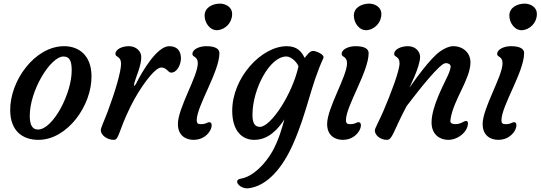

<svg xmlns="http://www.w3.org/2000/svg" viewBox="-20 -757 2945 1046"><path d="M35.6 -154.3C37.1 -43.9 102.1 4.9 189.5 4.9C346.7 4.9 481 -182.1 478.5 -344.2C477.1 -456.5 408.7 -505.4 329.6 -505.4C169.9 -505.4 33.2 -317.4 35.6 -154.3ZM142.1 -122.6C140.6 -263.7 255.4 -449.2 325.7 -449.2C363.8 -449.2 370.1 -416.5 370.6 -375C372.1 -249.5 269 -51.3 187 -51.3C154.3 -51.3 143.1 -79.1 142.1 -122.6Z M529.3 -45.9C529.8 -22 562.5 4.9 599.6 4.9C628.9 4.9 623 -38.6 692.4 -179.2C738.8 -272.9 820.8 -389.2 858.4 -389.2C888.2 -389.2 895.5 -361.3 912.6 -361.3C945.8 -361.3 966.8 -408.2 965.8 -441.4C964.8 -480 944.8 -505.4 902.3 -505.4C835 -505.4 755.9 -368.7 724.6 -307.6C723.1 -302.2 715.8 -292 710.4 -287.6C709.5 -292.5 710.9 -298.8 712.4 -306.6C719.7 -335.9 751.5 -402.8 749.5 -447.3C749.5 -476.6 722.7 -505.4 682.1 -505.4C646 -505.4 608.9 -489.3 608.9 -462.9C609.9 -443.8 637.7 -452.1 639.6 -412.1C640.1 -365.7 606.4 -256.3 567.9 -152.3C547.4 -97.2 527.3 -58.1 529.3 -45.9Z M1168 -592.8C1206.5 -597.2 1244.6 -631.8 1244.6 -680.2C1244.6 -722.7 1204.1 -737.3 1178.2 -737.3C1142.1 -737.3 1094.7 -718.8 1094.7 -671.9C1094.7 -630.9 1126 -587.9 1168 -592.8ZM949.2 -81.5C949.2 -17.1 993.7 4.9 1034.7 4.9C1085.9 4.9 1113.8 -26.4 1124.5 -45.4C1136.2 -65.9 1137.2 -91.3 1120.6 -91.3C1107.9 -91.3 1105.5 -80.6 1073.2 -80.6C1059.6 -80.6 1051.8 -85 1051.8 -102.1C1051.8 -180.2 1175.3 -366.2 1175.3 -467.8C1175.3 -491.7 1151.4 -505.4 1103.5 -505.4C1067.4 -505.4 1028.3 -489.3 1028.3 -462.9C1028.3 -443.8 1057.6 -452.1 1057.6 -412.1C1057.6 -341.8 949.2 -168.5 949.2 -81.5Z M1364.7 4.9C1442.9 4.9 1493.2 -52.2 1529.3 -106.4C1517.1 -61 1497.6 7.3 1464.4 66.9C1426.3 134.3 1359.9 205.1 1292 216.3C1246.1 224.1 1287.1 274.4 1334.5 268.6C1437.5 255.9 1520 154.8 1575.2 30.8C1654.3 -146.5 1670.4 -285.2 1741.7 -440.4C1750.5 -459.5 1702.1 -479.5 1687 -479.5C1665.5 -479.5 1654.8 -458 1639.6 -441.4C1625 -472.2 1601.6 -505.4 1542.5 -505.4C1404.3 -505.4 1245.1 -334 1245.1 -153.8C1245.1 -41.5 1300.8 4.9 1364.7 4.9ZM1355.5 -132.8C1355.5 -270.5 1448.7 -449.2 1539.6 -449.2C1571.8 -449.2 1603 -409.7 1606 -394.5C1570.3 -237.8 1453.6 -65.9 1396.5 -65.9C1360.8 -65.9 1355.5 -98.6 1355.5 -132.8Z M1981 -592.8C2019.5 -597.2 2057.6 -631.8 2057.6 -680.2C2057.6 -722.7 2017.1 -737.3 1991.2 -737.3C1955.1 -737.3 1907.7 -718.8 1907.7 -671.9C1907.7 -630.9 1939 -587.9 1981 -592.8ZM1762.2 -81.5C1762.2 -17.1 1806.6 4.9 1847.7 4.9C1898.9 4.9 1926.8 -26.4 1937.5 -45.4C1949.2 -65.9 1950.2 -91.3 1933.6 -91.3C1920.9 -91.3 1918.5 -80.6 1886.2 -80.6C1872.6 -80.6 1864.7 -85 1864.7 -102.1C1864.7 -180.2 1988.3 -366.2 1988.3 -467.8C1988.3 -491.7 1964.4 -505.4 1916.5 -505.4C1880.4 -505.4 1841.3 -489.3 1841.3 -462.9C1841.3 -443.8 1870.6 -452.1 1870.6 -412.1C1870.6 -341.8 1762.2 -168.5 1762.2 -81.5Z M2022 -45.9C2022 -22 2050.3 4.9 2087.4 4.9C2118.2 4.9 2119.6 -36.1 2195.3 -179.2C2267.1 -272.9 2377 -413.1 2408.2 -413.1C2421.9 -413.1 2435.1 -407.2 2435.1 -394C2435.1 -384.8 2428.7 -364.7 2419.9 -345.7C2397 -294.9 2331.1 -176.3 2331.1 -89.8C2331.1 -22.5 2377.9 4.9 2421.4 4.9C2472.7 4.9 2507.8 -30.3 2518.6 -49.3C2530.3 -69.8 2535.6 -98.1 2519 -98.1C2506.3 -98.1 2492.2 -80.6 2460 -80.6C2443.4 -80.6 2433.6 -86.4 2433.6 -97.2C2433.6 -100.6 2434.1 -104 2434.6 -108.4C2451.2 -215.3 2543 -326.2 2543 -417.5C2543 -469.7 2502.4 -505.4 2449.2 -505.4C2427.7 -505.4 2403.3 -494.6 2379.9 -478.5C2323.7 -440.9 2236.3 -315.4 2211.4 -280.3C2204.1 -269.5 2268.6 -390.1 2268.6 -447.3C2268.6 -476.6 2243.2 -505.4 2202.6 -505.4C2166.5 -505.4 2127.4 -489.3 2127.4 -462.9C2127.4 -443.8 2156.7 -452.1 2156.7 -412.1C2156.7 -370.6 2108.4 -244.6 2068.8 -152.3C2045.4 -97.7 2022 -58.1 2022 -45.9Z M2828.1 -592.8C2866.7 -597.2 2904.8 -631.8 2904.8 -680.2C2904.8 -722.7 2864.3 -737.3 2838.4 -737.3C2802.2 -737.3 2754.9 -718.8 2754.9 -671.9C2754.9 -630.9 2786.1 -587.9 2828.1 -592.8ZM2609.4 -81.5C2609.4 -17.1 2653.8 4.9 2694.8 4.9C2746.1 4.9 2773.9 -26.4 2784.7 -45.4C2796.4 -65.9 2797.4 -91.3 2780.8 -91.3C2768.1 -91.3 2765.6 -80.6 2733.4 -80.6C2719.7 -80.6 2711.9 -85 2711.9 -102.1C2711.9 -180.2 2835.4 -366.2 2835.4 -467.8C2835.4 -491.7 2811.5 -505.4 2763.7 -505.4C2727.5 -505.4 2688.5 -489.3 2688.5 -462.9C2688.5 -443.8 2717.8 -452.1 2717.8 -412.1C2717.8 -341.8 2609.4 -168.5 2609.4 -81.5Z"/></svg>

Font: Courgette
Style: Regular
Weight: 400
Designer: Karolina Lach
Foundry: Karolina Lach
Version: Version 1.002